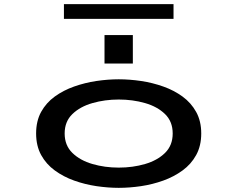

<svg xmlns="http://www.w3.org/2000/svg" viewBox="-20 -894 1140 925"><path d="M552 11Q500.5 11 444.8 2.8Q389 -5.5 337.2 -24Q285.5 -42.5 244 -72.8Q202.5 -103 178.2 -147.2Q154 -191.5 154 -251Q154 -311 178.2 -355Q202.5 -399 244 -429Q285.5 -459 337.2 -477.2Q389 -495.5 444.5 -503.8Q500 -512 552 -512Q604 -512 659.5 -503.8Q715 -495.5 766.5 -477.2Q818 -459 859.5 -428.8Q901 -398.5 925.2 -354.5Q949.5 -310.5 949.5 -251Q949.5 -191.5 925.2 -147.2Q901 -103 859.5 -72.8Q818 -42.5 766.5 -24Q715 -5.5 659.5 2.8Q604 11 552 11ZM552 -86.5Q619.5 -86.5 678.8 -103.8Q738 -121 775 -157.2Q812 -193.5 812 -251Q812 -308.5 775 -344.5Q738 -380.5 678.5 -397.5Q619 -414.5 552 -414.5Q485.5 -414.5 425.8 -397.5Q366 -380.5 328.8 -344.5Q291.5 -308.5 291.5 -251Q291.5 -193.5 328.8 -157.2Q366 -121 425.5 -103.8Q485 -86.5 552 -86.5ZM483.5 -725H620V-588H483.5ZM288 -803V-874H816V-803Z"/></svg>

Font: Trispace Expanded Medium
Style: Regular
Weight: 500
Width: 7
Designer: Tyler Finck
Foundry: Etcetera Type Company
Version: Version 1.210; ttfautohint (v1.8.3)